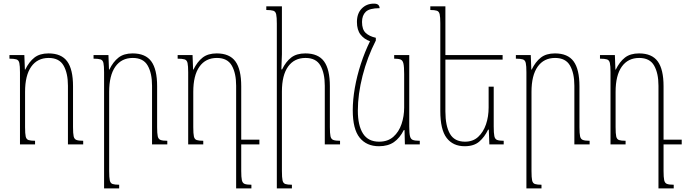

<svg xmlns="http://www.w3.org/2000/svg" viewBox="-20 -795 3779 1057"><path d="M438 -20V0H354V-323Q354 -392 330 -434Q306 -476 248 -476Q186 -476 152 -428Q118 -380 118 -289V-95Q118 -59 121.5 -43.5Q125 -28 137 -24Q149 -20 173 -20V0H90V-397Q90 -432 86.5 -448Q83 -464 70.5 -468Q58 -472 32 -472V-492H114L117 -412H119Q140 -455 169.5 -478Q199 -501 247 -501Q318 -501 350 -457Q382 -413 382 -320V-95Q382 -60 385.5 -44.5Q389 -29 401 -24.5Q413 -20 438 -20Z M901 -20V0H817V-323Q817 -392 793 -434Q769 -476 711 -476Q649 -476 615 -428Q581 -380 581 -289V146Q581 183 584.5 198.5Q588 214 600 218Q612 222 636 222V242H553V-397Q553 -432 549.5 -448Q546 -464 533.5 -468Q521 -472 495 -472V-492H577L580 -412H582Q603 -455 632.5 -478Q662 -501 710 -501Q781 -501 813 -457Q845 -413 845 -320V-95Q845 -60 848.5 -44.5Q852 -29 864 -24.5Q876 -20 901 -20Z M1308 146Q1308 181 1311.5 197Q1315 213 1327 217.5Q1339 222 1364 222V242H1280V-323Q1280 -392 1256 -434Q1232 -476 1174 -476Q1112 -476 1078 -428Q1044 -380 1044 -289V-95Q1044 -59 1047.5 -43.5Q1051 -28 1063 -24Q1075 -20 1099 -20V0H1016V-397Q1016 -432 1012.5 -448Q1009 -464 996.5 -468Q984 -472 958 -472V-492H1040L1043 -412H1045Q1066 -455 1095.5 -478Q1125 -501 1173 -501Q1244 -501 1276 -457Q1308 -413 1308 -320V-26H1408V0H1308Z M1852 -20V0H1768V-323Q1768 -392 1744 -434Q1720 -476 1662 -476Q1600 -476 1566 -428.5Q1532 -381 1532 -291V146Q1532 183 1535.5 198.5Q1539 214 1551 218Q1563 222 1587 222V242H1504V-665Q1504 -700 1500.5 -716Q1497 -732 1484.5 -736Q1472 -740 1446 -740V-760H1532V-496Q1532 -475 1530.5 -454.5Q1529 -434 1529 -413H1533Q1554 -456 1583.5 -478.5Q1613 -501 1661 -501Q1732 -501 1764 -457Q1796 -413 1796 -320V-95Q1796 -60 1799.5 -44.5Q1803 -29 1815 -24.5Q1827 -20 1852 -20Z M2066 10Q1998 10 1960 -37Q1922 -84 1922 -188Q1922 -246 1933.5 -311.5Q1945 -377 1966.5 -443Q1988 -509 2017 -568Q1985 -579 1965 -604.5Q1945 -630 1945 -674Q1945 -721 1971.5 -748Q1998 -775 2038 -775Q2054 -775 2061.5 -769Q2069 -763 2070 -750Q2014 -750 1993.5 -730Q1973 -710 1973 -674Q1973 -633 1993 -614Q2013 -595 2049 -587V-572Q2002 -480 1976 -378Q1950 -276 1950 -186Q1950 -104 1978.5 -59.5Q2007 -15 2067 -15Q2115 -15 2145.5 -42Q2176 -69 2190.5 -112Q2205 -155 2205 -203V-387Q2205 -427 2201 -445Q2197 -463 2185 -467.5Q2173 -472 2150 -472V-492H2233V-99Q2233 -62 2237 -45.5Q2241 -29 2253 -24.5Q2265 -20 2291 -20V0H2209L2207 -79H2203Q2181 -35 2148.5 -12.5Q2116 10 2066 10Z M2698 -318V-99Q2698 -62 2701.5 -45.5Q2705 -29 2717 -24.5Q2729 -20 2753 -20V0H2674L2671 -81H2667Q2648 -41 2618.5 -15.5Q2589 10 2538 10Q2474 10 2439 -35.5Q2404 -81 2404 -184V-667Q2404 -701 2400.5 -716.5Q2397 -732 2385 -736Q2373 -740 2349 -740V-760H2432V-492H2747V-467H2432V-182Q2432 -102 2457 -58.5Q2482 -15 2540 -15Q2584 -15 2612.5 -41.5Q2641 -68 2655.5 -110.5Q2670 -153 2670 -203V-318Z M3226 -20V0H3142V-323Q3142 -392 3118 -434Q3094 -476 3036 -476Q2974 -476 2940 -428Q2906 -380 2906 -289V146Q2906 183 2909.5 198.5Q2913 214 2925 218Q2937 222 2961 222V242H2878V-397Q2878 -432 2874.5 -448Q2871 -464 2858.5 -468Q2846 -472 2820 -472V-492H2902L2905 -412H2907Q2928 -455 2957.5 -478Q2987 -501 3035 -501Q3106 -501 3138 -457Q3170 -413 3170 -320V-95Q3170 -60 3173.5 -44.5Q3177 -29 3189 -24.5Q3201 -20 3226 -20Z M3633 146Q3633 181 3636.5 197Q3640 213 3652 217.5Q3664 222 3689 222V242H3605V-323Q3605 -392 3581 -434Q3557 -476 3499 -476Q3437 -476 3403 -428Q3369 -380 3369 -289V-95Q3369 -59 3372.5 -43.5Q3376 -28 3388 -24Q3400 -20 3424 -20V0H3341V-397Q3341 -432 3337.5 -448Q3334 -464 3321.5 -468Q3309 -472 3283 -472V-492H3365L3368 -412H3370Q3391 -455 3420.5 -478Q3450 -501 3498 -501Q3569 -501 3601 -457Q3633 -413 3633 -320V-26H3733V0H3633Z"/></svg>

Font: Noto Serif Armenian Condensed Thin
Style: Regular
Weight: 100
Width: 3
Designer: Monotype Design Team
Foundry: Monotype Imaging Inc.
Version: Version 2.008; ttfautohint (v1.8.4.7-5d5b)